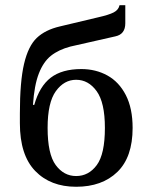

<svg xmlns="http://www.w3.org/2000/svg" viewBox="-20 -704 572 734"><path d="M56 -233V-270Q56 -392 72 -460Q88 -528 120.5 -559Q153 -590 209 -603L356 -638Q396 -647 414.5 -656.5Q433 -666 437 -684H459V-615Q459 -573 421 -565L249 -526Q204 -514 175 -491Q146 -468 128.5 -423Q111 -378 106 -303H111Q131 -374 174 -407Q217 -440 291 -440Q346 -440 390.5 -415.5Q435 -391 461 -340.5Q487 -290 487 -215Q487 -103 428.5 -46.5Q370 10 271 10Q173 10 114.5 -50.5Q56 -111 56 -233ZM381 -215Q381 -312 349.5 -355.5Q318 -399 271 -399Q225 -399 193.5 -355.5Q162 -312 162 -215Q162 -115 193 -73Q224 -31 271 -31Q319 -31 350 -73Q381 -115 381 -215Z"/></svg>

Font: El Messiri Medium
Style: Regular
Weight: 500
Designer: Mohamed Gaber
Foundry: Kief Type Foundry
Version: Version 2.007